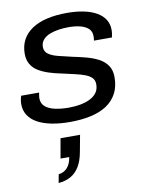

<svg xmlns="http://www.w3.org/2000/svg" viewBox="-92 -604 754 978"><g transform="rotate(-10 284.5 -115.0)"><path d="M243 12Q190 12 147.5 3.5Q105 -5 75 -21.5Q45 -38 29 -63Q13 -88 13 -120Q13 -131 15 -142.5Q17 -154 20 -163H113Q112 -157 110.5 -149.5Q109 -142 109 -135Q109 -107 127.5 -91Q146 -75 178 -68Q210 -61 247 -61Q279 -61 307.5 -66Q336 -71 358.5 -82Q381 -93 394 -110.5Q407 -128 407 -154Q407 -175 395 -187.5Q383 -200 361 -208.5Q339 -217 309.5 -223.5Q280 -230 246 -238Q210 -245 179 -255Q148 -265 124.5 -279.5Q101 -294 88 -316.5Q75 -339 75 -370Q75 -411 92 -442.5Q109 -474 141.5 -495.5Q174 -517 219.5 -527.5Q265 -538 322 -538Q370 -538 409 -530Q448 -522 475.5 -506Q503 -490 517.5 -467Q532 -444 532 -414Q532 -403 530.5 -393.5Q529 -384 527 -375H434Q435 -381 435.5 -386.5Q436 -392 436 -397Q436 -423 420 -437.5Q404 -452 377.5 -458.5Q351 -465 319 -465Q294 -465 268.5 -461.5Q243 -458 221 -449.5Q199 -441 185.5 -425.5Q172 -410 172 -388Q172 -364 191.5 -350.5Q211 -337 243 -329.5Q275 -322 312 -313Q347 -306 381 -297Q415 -288 443 -273.5Q471 -259 488 -235Q505 -211 505 -174Q505 -125 486 -89.5Q467 -54 432.5 -31.5Q398 -9 349.5 1.5Q301 12 243 12ZM131 308 139 264Q167 261 184.5 241Q202 221 207 187H162L180 85H281L265 171Q257 216 239 245.5Q221 275 194 290Q167 305 131 308Z"/></g></svg>

Font: Archivo SemiExpanded
Style: Italic
Weight: 400
Width: 6
Italic angle: -10°
Designer: Hector Gatti
Foundry: Omnibus-Type
Version: Version 2.001